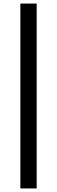

<svg xmlns="http://www.w3.org/2000/svg" viewBox="-20 -896 320 1081"><path d="M94.7 165V-876H186.5V165Z"/></svg>

Font: Gothic A1 Medium
Style: Regular
Weight: 500
Designer: HanYang I&C Co.,Ltd.
Foundry: HanYang I&C Co.,Ltd.
Version: Version 2.50